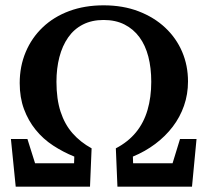

<svg xmlns="http://www.w3.org/2000/svg" viewBox="-20 -701 779 721"><path d="M39 0 21 -179H83L123 -52L77 -88H289L257 -53L259 -113Q217 -130 179.5 -154.5Q142 -179 114 -213.5Q86 -248 70 -291.5Q54 -335 54 -389Q54 -452 76.5 -505.5Q99 -559 140.5 -598.5Q182 -638 240 -659.5Q298 -681 369 -681Q442 -681 500.5 -658.5Q559 -636 600.5 -597Q642 -558 664 -506.5Q686 -455 686 -395Q686 -347 671 -304Q656 -261 628.5 -225Q601 -189 563 -160.5Q525 -132 479 -113L481 -53L449 -88H662L617 -52L656 -179H718L701 0H421L415 -144Q461 -168 490.5 -204Q520 -240 534 -288Q548 -336 548 -394Q548 -446 537 -488.5Q526 -531 503.5 -561.5Q481 -592 447.5 -609Q414 -626 369 -626Q325 -626 291.5 -609Q258 -592 236 -560.5Q214 -529 203 -486.5Q192 -444 192 -394Q192 -329 207.5 -281.5Q223 -234 252.5 -200.5Q282 -167 324 -144L318 0Z"/></svg>

Font: Source Serif 4 18pt SemiBold
Style: Regular
Weight: 600
Designer: Frank Grießhammer
Foundry: Adobe Systems Incorporated
Version: Version 4.004;hotconv 1.0.116;makeotfexe 2.5.65601